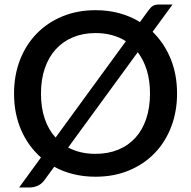

<svg xmlns="http://www.w3.org/2000/svg" viewBox="-20 -773 844 848"><path d="M762 -360C762 -416 752.6 -467.1 733.8 -513.2C714.9 -559.4 688.3 -599.2 654 -632.5L742 -753H682C675.7 -753 670.2 -752.4 665.7 -751.2C661.2 -750.1 657.2 -748.3 653.7 -746C650.2 -743.7 646.9 -740.7 643.7 -737C640.6 -733.3 637 -728.8 633 -723.5L598 -675.5C570.7 -692.5 540.6 -705.5 507.7 -714.5C474.9 -723.5 439.7 -728 402 -728C348.3 -728 299.4 -718.8 255.2 -700.5C211.1 -682.2 173.2 -656.7 141.5 -624C109.8 -591.3 85.3 -552.5 68 -507.5C50.7 -462.5 42 -413.3 42 -360C42 -301 52.4 -247.4 73.2 -199.2C94.1 -151.1 123.3 -110.5 161 -77.5L64.5 55H111C122.3 55 133.8 52.6 145.5 47.8C157.2 42.9 167.3 34.7 176 23L219.5 -36.5C245.5 -22.2 273.7 -11.2 304.2 -3.8C334.7 3.8 367.3 7.5 402 7.5C456 7.5 505.1 -1.7 549.2 -20C593.4 -38.3 631.2 -63.8 662.7 -96.2C694.2 -128.8 718.7 -167.5 736 -212.5C753.3 -257.5 762 -306.7 762 -360ZM161 -360C161 -401.3 166.7 -438.5 178 -471.5C189.3 -504.5 205.5 -532.5 226.5 -555.5C247.5 -578.5 272.8 -596.2 302.5 -608.5C332.2 -620.8 365.3 -627 402 -627C428 -627 452.2 -623.9 474.7 -617.8C497.2 -611.6 517.7 -602.7 536 -591L225.5 -165.5C204.5 -188.5 188.5 -216.3 177.5 -248.8C166.5 -281.3 161 -318.3 161 -360ZM642.5 -360C642.5 -318.3 636.9 -281 625.7 -248C614.6 -215 598.6 -187.1 577.7 -164.3C556.9 -141.4 531.7 -123.9 502 -111.8C472.3 -99.6 439 -93.5 402 -93.5C356 -93.5 315.7 -102.8 281 -121.5L588.5 -542.5C605.8 -519.5 619.2 -492.8 628.5 -462.5C637.8 -432.2 642.5 -398 642.5 -360Z"/></svg>

Font: Lato Semibold
Style: Regular
Weight: 600
Designer: Lukasz Dziedzic
Foundry: tyPoland Lukasz Dziedzic
Version: Version 2.006; 2014-01-15